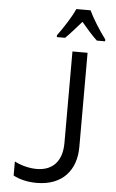

<svg xmlns="http://www.w3.org/2000/svg" viewBox="-62 -986 625 1037"><g transform="rotate(5 250.0 -467.0)"><path d="M217 -794V-784H262C286 -807 317 -843 348 -878C378 -843 406 -810 434 -784H479V-794C446 -838 407 -899 386 -944H309C290 -901 253 -843 217 -794ZM177 10C318 10 390 -79 390 -203V-714H308V-218C308 -122 260 -65 170 -65C132 -65 86 -76 50 -95V-19C82 -1 128 10 177 10Z"/></g></svg>

Font: Noto Sans Mono ExtraCondensed
Style: Regular
Weight: 400
Width: 2
Designer: Monotype Design Team
Foundry: Monotype Imaging Inc.
Version: Version 2.014